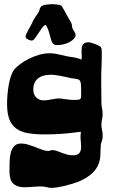

<svg xmlns="http://www.w3.org/2000/svg" viewBox="-20 -739 552 930"><path d="M477.1 -73.2Q476.1 -63.5 472.4 -53.5Q468.8 -43.5 467.8 -33.2Q466.8 -9.3 466.1 13.4Q465.3 36.1 456.5 57.9Q447.8 79.6 426.5 100.1Q405.3 120.6 362.8 140.1Q350.1 145 332.8 150.4Q315.4 155.8 296.9 160.4Q278.3 165 260 168Q241.7 170.9 227.1 170.9Q217.3 170.9 206.1 167.5Q194.8 164.1 178.2 164.1Q159.2 164.1 138.9 166Q118.7 168 100.1 168Q78.1 168 63.7 162.4Q49.3 156.7 40.8 146.5Q32.2 136.2 29.1 121.6Q25.9 106.9 25.9 88.9Q25.9 65.4 26.6 41.7Q27.3 18.1 32.7 -1Q38.1 -20 49.6 -32Q61 -43.9 83 -43.9Q99.1 -43.9 117.2 -38.3Q135.3 -32.7 152.6 -25.9Q169.9 -19 185.3 -13.4Q200.7 -7.8 211.9 -7.8Q218.3 -7.8 224.1 -10Q230 -12.2 235.8 -12.2Q248 -10.7 259 -6.6Q270 -2.4 281.5 2Q293 6.3 305.9 9.8Q318.8 13.2 335 13.2Q355.5 13.2 364.3 2.4Q373 -8.3 373 -26.9Q373 -38.1 371.6 -51Q370.1 -64 370.1 -79.1Q370.1 -84.5 370.6 -89.6Q371.1 -94.7 372.1 -101.1Q355 -98.6 335 -96.2Q314.9 -93.8 292.5 -91.8Q270 -89.8 246.3 -88.9Q222.7 -87.9 199.2 -87.9Q151.4 -87.9 116.5 -93.8Q81.5 -99.6 58.8 -116.2Q36.1 -132.8 25.1 -161.6Q14.2 -190.4 14.2 -236.8Q14.2 -255.4 16.1 -279.1Q18.1 -302.7 22 -325.9Q25.9 -349.1 32.5 -369.1Q39.1 -389.2 47.9 -400.9Q57.6 -413.1 76.2 -427.2Q94.7 -441.4 118.2 -453.4Q141.6 -465.3 168 -473.1Q194.3 -481 220.2 -481Q233.4 -481 247.6 -478.8Q261.7 -476.6 279.8 -472.2Q305.2 -465.3 328.9 -462.4Q352.5 -459.5 375 -450.2Q375 -454.1 375.5 -457.8Q376 -461.4 376 -465.8Q376 -472.2 375.5 -478Q375 -483.9 375 -490.2Q375 -500 376 -508.1Q377 -516.1 380.6 -522Q384.3 -527.8 391.1 -531Q397.9 -534.2 409.2 -534.2Q415 -534.2 424.3 -531.2Q433.6 -528.3 442.9 -524.7Q452.1 -521 459.2 -517.3Q466.3 -513.7 467.8 -512.2Q471.2 -508.3 472.2 -500.5Q473.1 -492.7 473.1 -482.9Q473.1 -448.2 471.7 -416.5Q470.2 -384.8 470.2 -353Q470.2 -324.2 470.7 -296.9Q471.2 -269.5 471.2 -243.2Q471.2 -229 474.1 -215.3Q477.1 -201.7 477.1 -188Q477.1 -173.8 474.1 -159.9Q471.2 -146 471.2 -134.8Q471.2 -120.6 474.6 -107.7Q478 -94.7 477.1 -81.1ZM372.1 -330.1Q371.1 -341.8 367.7 -347.2Q364.3 -352.5 358.2 -354.7Q352.1 -356.9 343.5 -357.7Q335 -358.4 323.2 -360.8Q312 -363.3 299.6 -366Q287.1 -368.7 274.4 -371.1Q261.7 -373.5 249.5 -375.2Q237.3 -377 227.1 -377Q185.5 -377 163.3 -358.4Q141.1 -339.8 141.1 -305.2Q141.1 -297.9 143.3 -288.6Q145.5 -279.3 151.4 -271.5Q157.2 -263.7 167.2 -258.3Q177.2 -252.9 192.9 -252.9Q202.1 -252.9 211.9 -254.4Q221.7 -255.9 231 -257.6Q240.2 -259.3 248 -260.7Q255.9 -262.2 261.2 -262.2Q277.8 -262.2 298.1 -258.5Q318.4 -254.9 336.9 -254.9Q352.1 -254.9 359.6 -255.9Q367.2 -256.8 370.1 -261.2Q373 -265.6 373 -273.9Q373 -282.2 373 -296.9Q373 -308.1 372.6 -317.6Q372.1 -327.1 372.1 -330.1ZM346.2 -569.8Q346.2 -560.1 337.9 -551Q329.6 -542 316.7 -535.2Q303.7 -528.3 288.1 -524.4Q272.5 -520.5 257.8 -520.5Q246.1 -520.5 240.2 -524.7Q234.4 -528.8 231.2 -536.1Q228 -543.5 225.8 -553Q223.6 -562.5 220.2 -572.8Q220.2 -573.2 218.3 -580.1Q216.3 -586.9 213.4 -595Q210.4 -603 207 -609.9Q203.6 -616.7 201.2 -617.7Q193.8 -617.7 185.3 -606Q176.8 -594.2 167.5 -580.1Q158.2 -565.9 149.7 -554.2Q141.1 -542.5 133.8 -542.5Q129.9 -542.5 125 -543.9Q120.1 -545.4 115.2 -547.9Q110.4 -550.3 107.2 -554Q104 -557.6 104 -561.5Q104 -566.4 107.7 -574.7Q111.3 -583 116.2 -592Q121.1 -601.1 126.2 -609.9Q131.3 -618.7 133.8 -624.5Q143.6 -647 151.9 -658Q160.2 -668.9 166 -678.7Q168.5 -682.6 169.9 -687.3Q171.4 -691.9 172.9 -696.3Q174.3 -700.7 176.5 -704.3Q178.7 -708 183.1 -710.4Q186.5 -712.9 192.4 -714.4Q198.2 -715.8 205.1 -716.6Q211.9 -717.3 218.8 -717.8Q225.6 -718.3 230 -718.8Q233.4 -718.8 240.2 -718.5Q247.1 -718.3 254.6 -717.3Q262.2 -716.3 269 -714.8Q275.9 -713.4 278.8 -710.4Q287.1 -695.8 295.4 -681.2Q302.2 -668.5 310.1 -654.5Q317.9 -640.6 324.2 -629.9Q328.1 -623.5 328.4 -616Q328.6 -608.4 331.1 -601.6Q335 -593.3 340.6 -585.2Q346.2 -577.1 346.2 -569.8Z"/></svg>

Font: Freckle Face
Style: Regular
Weight: 400
Designer: Astigmatic (AOETI)
Foundry: Astigmatic (AOETI)
Version: Version 1.000